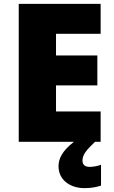

<svg xmlns="http://www.w3.org/2000/svg" viewBox="-20 -785 589 994"><path d="M407 46C407 16 427 -8 472 -51H501V-208H270V-343H484V-498H270V-610H501V-765H77V-51H363C301 -3 283 37 283 76C283 146 342 189 418 189C454 189 481 183 503 176V68C489 74 462 79 445 79C422 79 407 70 407 46Z"/></svg>

Font: Noto Sans Tamil UI Black
Style: Regular
Weight: 900
Designer: Jelle Bosma - Monotype Design Team
Foundry: Monotype Imaging Inc.
Version: Version 2.004